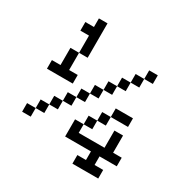

<svg xmlns="http://www.w3.org/2000/svg" viewBox="-230 -1128 1459 1487"><g transform="rotate(30 500.0 -384.5)"><path d="M692.3 -384.6H846.2V-307.7H692.3ZM692.3 -307.7V-230.8H615.4V-307.7ZM769.2 -230.8H846.2V-76.9H923.1V0H769.2V76.9H846.2V153.8H615.4V76.9H692.3V0H461.5V-153.8H538.5V-230.8H615.4V-153.8H538.5V-76.9H769.2ZM76.9 -384.6V-461.5H153.8V-615.4H230.8V-461.5H307.7V-384.6ZM230.8 -615.4V-769.2H153.8V-846.2H230.8V-923.1H307.7V-615.4ZM76.9 0V-76.9H153.8V0ZM153.8 -76.9V-153.8H230.8V-76.9ZM230.8 -153.8V-230.8H307.7V-153.8ZM307.7 -230.8V-307.7H384.6V-230.8ZM384.6 -307.7V-384.6H461.5V-307.7ZM461.5 -384.6V-461.5H538.5V-384.6ZM538.5 -461.5V-538.5H615.4V-461.5ZM615.4 -538.5V-615.4H692.3V-538.5ZM692.3 -615.4V-692.3H769.2V-615.4ZM769.2 -692.3V-769.2H846.2V-692.3Z"/></g></svg>

Font: Mintsoda - Lime Green 13x16
Style: Regular
Weight: 400
Designer: Mintsoda-15
Version: Version 1.0